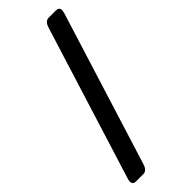

<svg xmlns="http://www.w3.org/2000/svg" viewBox="-308 -779 1049 1049"><g transform="rotate(-45 216.5 -255.0)"><path d="M41 230Q16 230 16 207Q16 198 19 189L297 -702Q309 -740 335 -740H391Q417 -740 417 -717L414 -699L136 192Q124 230 98 230Z"/></g></svg>

Font: Solway Medium
Style: Regular
Weight: 500
Designer: Mariya V. Pigoulevskaya
Foundry: The Northern Block Ltd.
Version: Version 1.000;hotconv 1.0.109;makeotfexe 2.5.65596